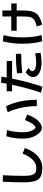

<svg xmlns="http://www.w3.org/2000/svg" viewBox="1544 -2398 912 4040"><g transform="rotate(-90 2000.0 -378.0)"><path d="M197 -777 333 -773Q320 -539 320 -330Q320 -222 337.5 -165.5Q355 -109 388 -89.5Q421 -70 483 -70Q673 -70 787 -358L906 -312Q769 57 483 57Q313 57 248 -25.5Q183 -108 183 -330Q183 -544 197 -777Z M1660 -672 1783 -708Q1920 -432 1920 -60H1787Q1787 -221 1753.5 -381Q1720 -541 1660 -672ZM1283 -686Q1237 -528 1237 -350Q1237 -239 1272.5 -163Q1308 -87 1343 -87Q1368 -87 1410 -144Q1452 -201 1493 -307L1610 -262Q1560 -117 1482 -35Q1404 47 1333 47Q1248 47 1175.5 -69Q1103 -185 1103 -350Q1103 -538 1153 -701Z M2888 -388Q2675 -388 2484 -365L2476 -477Q2672 -500 2888 -500ZM2896 -93 2911 20Q2804 40 2700 40Q2562 40 2479.5 -10.5Q2397 -61 2397 -140Q2397 -217 2497 -295L2588 -237Q2549 -204 2536 -186.5Q2523 -169 2523 -153Q2523 -118 2570.5 -95.5Q2618 -73 2700 -73Q2789 -73 2896 -93ZM2100 -580V-693H2259Q2273 -773 2280 -814L2407 -803Q2395 -729 2388 -693H2737V-580H2366Q2299 -246 2196 58L2070 29Q2172 -270 2236 -580Z M3373 -597H3673V-783H3800V-597H3947V-483H3800V-363Q3800 -158 3740.5 -75Q3681 8 3504 53L3462 -60Q3513 -74 3542 -84.5Q3571 -95 3598 -112Q3625 -129 3637 -147Q3649 -165 3658.5 -197Q3668 -229 3670.5 -266.5Q3673 -304 3673 -363V-483H3373ZM3281 -759Q3233 -576 3233 -360Q3233 -144 3281 39L3150 54Q3100 -137 3100 -360Q3100 -583 3150 -774Z"/></g></svg>

Font: M PLUS 1p
Style: Bold
Weight: 700
Version: Version 1.062